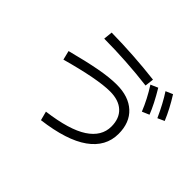

<svg xmlns="http://www.w3.org/2000/svg" viewBox="-155 -1062 1367 1367"><g transform="rotate(45 528.0 -378.5)"><path d="M725 -681Q505 -708 281 -709L288 -777Q514 -774 733 -748ZM949 -576Q902 -680 854 -753L907 -776Q964 -686 1000 -599ZM838 -531Q802 -621 745 -710L800 -734Q862 -631 892 -554ZM355 -48Q564 -75 662 -139.5Q760 -204 760 -303Q760 -384 712 -428.5Q664 -473 576 -473Q452 -473 181 -398L164 -467Q305 -504 404 -522.5Q503 -541 576 -541Q696 -541 764.5 -478Q833 -415 833 -302Q833 -173 718 -91Q603 -9 373 20Z"/></g></svg>

Font: PlemolJP
Style: Regular
Weight: 400
Monospace: yes
Version: v2.0.4; ttfautohint (v1.8.4.7-5d5b-dirty) -l 6 -r 45 -G 200 